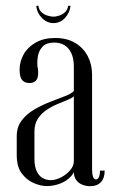

<svg xmlns="http://www.w3.org/2000/svg" viewBox="-20 -630 389 655"><path d="M46.8 -391.1Q46.8 -380.9 49.2 -370.4Q51.8 -359.9 59.2 -353.3Q66.8 -346.8 80.8 -346.8Q92.1 -346.8 98.9 -351.9Q105.8 -357 108.2 -365.1Q110.6 -373.2 110.3 -383.6Q110 -394 107.8 -404.5Q106.2 -421.2 109.6 -439.7Q113 -458.1 125.7 -471.4Q138.4 -484.8 165.1 -484.8Q184.5 -484.8 199.4 -476.1Q214.2 -467.4 223.1 -449.1Q231.9 -430.9 231.9 -401.8V-43.9Q231.9 -27.5 239.6 -16.5Q247.2 -5.5 260.2 -0.1Q273.1 5.2 287.9 5.2Q311 5.2 324.1 -8.5Q337.1 -22.2 337.1 -48H321.1Q321.1 -33.9 317.4 -25.9Q313.8 -17.9 306.9 -17.9Q300.8 -17.9 297.4 -26.9Q294.1 -36 294.1 -53.1V-375.5Q294.1 -409.6 279.6 -437.9Q265.1 -466.1 237.1 -483.2Q209 -500.4 167.9 -500.4Q129.9 -500.4 102.6 -485.2Q75.2 -470 61 -445.1Q46.8 -420.2 46.8 -391.1ZM231.9 -319.5Q223.1 -310.1 200.6 -301.6Q178.1 -293 150.3 -282.2Q122.5 -271.5 96.6 -256.2Q70.6 -241 53.9 -218.9Q37.1 -196.9 37.1 -164.9V-100.8Q37.1 -61 54.4 -38.1Q71.8 -15.2 95.7 -5.2Q119.6 4.8 139.9 4.8Q163.2 4.8 185.6 -3.9Q208 -12.6 222.8 -29.1Q237.5 -45.6 237.5 -67.5L242 -65.2V-319.5ZM231.9 -301.5V-80.5Q231.9 -63.6 219.1 -48.9Q206.4 -34.2 188.1 -24.8Q169.9 -15.4 152.6 -15.4Q140 -15.4 127.2 -21.6Q114.5 -27.9 106 -44.2Q97.5 -60.5 97.5 -88.8V-182Q97.5 -207 109.2 -225.1Q121 -243.1 138.8 -254.9Q156.5 -266.8 175.6 -274.8Q194.8 -282.9 210.1 -289Q225.4 -295.1 231.9 -301.5ZM212.6 -610.1Q210.8 -596.5 201.4 -588.1Q192.1 -579.6 180.9 -576.4Q169.8 -573.1 162.9 -573.1Q155 -573.1 143.1 -576.4Q131.2 -579.6 121.9 -588.1Q112.6 -596.5 111.1 -610.1H103.9Q105.4 -587 122.5 -569.1Q139.6 -551.2 162.9 -551.2Q185.1 -551.2 201.7 -568.8Q218.2 -586.4 220.5 -610.1Z"/></svg>

Font: Emberly Black
Style: Regular
Weight: 900
Designer: Rajesh Rajput
Foundry: Rajesh Rajput
Version: Version 1.000